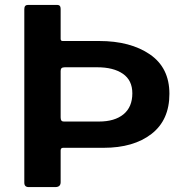

<svg xmlns="http://www.w3.org/2000/svg" viewBox="-20 -762 753 782"><path d="M597 -216.5C645.7 -254.2 670 -308.7 670 -380C670 -450.7 643.5 -504.2 590.5 -540.5C537.5 -576.8 468.7 -595 384 -595H235C229.7 -595 227 -598 227 -604V-726C227 -736.7 222.3 -742 213 -742H94C84 -742 79 -736.3 79 -725V-18C79 -6 85 0 97 0H205C219.7 0 227 -6.7 227 -20V-149C227 -156.3 230.3 -160 237 -160H402C483.3 -160 548.3 -178.8 597 -216.5ZM480.5 -461.5C506.2 -443.8 519 -417.3 519 -382C519 -344.7 507 -316.2 483 -296.5C459 -276.8 425.7 -267 383 -267H240C235.3 -267 232 -268.3 230 -271C228 -273.7 227 -278 227 -284V-473C227 -478.3 228.3 -482.2 231 -484.5C233.7 -486.8 238 -488 244 -488H376C420 -488 454.8 -479.2 480.5 -461.5Z"/></svg>

Font: Libre Franklin SemiBold
Style: Regular
Weight: 600
Designer: Pablo Impallari, Rodrigo Fuenzalida
Foundry: Impallari Type
Version: Version 1.002; ttfautohint (v1.5)